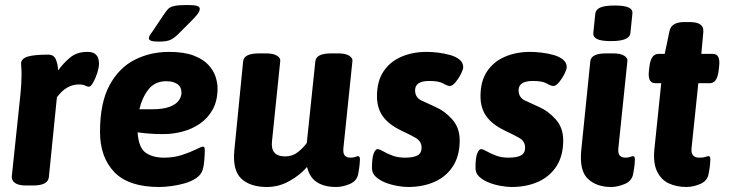

<svg xmlns="http://www.w3.org/2000/svg" viewBox="-20 -738 2915 766"><path d="M84 2Q54 2 40 -8Q26 -18 27 -34L61 -357Q64 -387 65 -408Q66 -429 66 -442Q66 -460 65 -469.5Q64 -479 64 -486Q66 -505 91.5 -512.5Q117 -520 173 -520Q195 -520 203 -500.5Q211 -481 212 -457Q231 -484 258.5 -507.5Q286 -531 328 -531Q350 -531 360 -522.5Q370 -514 372.5 -503.5Q375 -493 375 -485Q375 -469 368 -447Q361 -425 351.5 -408.5Q342 -392 335 -392Q328 -392 320 -396.5Q312 -401 294 -401Q245 -401 207 -350L175 -32Q172 2 112 2Z M614 -572Q591 -572 582.5 -575.5Q574 -579 574 -585Q574 -592 578.5 -598.5Q583 -605 590 -615L635 -682Q644 -695 651 -702.5Q658 -710 674.5 -714Q691 -718 726 -718Q755 -718 766 -714.5Q777 -711 777 -703Q777 -693 767.5 -681Q758 -669 744 -655L691 -602Q675 -586 660 -579Q645 -572 614 -572ZM654 -531Q715 -531 753.5 -516Q792 -501 812.5 -478Q833 -455 840.5 -430.5Q848 -406 848 -386Q848 -336 828.5 -301Q809 -266 777.5 -244.5Q746 -223 708 -213Q670 -203 633 -203Q600 -203 575 -205Q550 -207 529 -210Q533 -148 561.5 -128.5Q590 -109 634 -109Q674 -109 707 -120Q740 -131 762 -142Q784 -153 789 -153Q792 -153 794.5 -151Q797 -149 797 -139Q797 -121 795 -97.5Q793 -74 789 -62Q783 -41 763 -27.5Q743 -14 716.5 -6.5Q690 1 663 4.5Q636 8 615 8Q493 8 436 -51.5Q379 -111 379 -212Q379 -328 417 -398Q455 -468 517.5 -499.5Q580 -531 654 -531ZM644 -414Q598 -414 572.5 -381.5Q547 -349 536 -302H584Q631 -302 657 -312Q683 -322 693.5 -337.5Q704 -353 704 -367Q704 -392 687 -403Q670 -414 644 -414Z M1045 8Q978 8 942.5 -25.5Q907 -59 915 -139L950 -493Q953 -525 1013 -525H1041Q1071 -525 1085.5 -515.5Q1100 -506 1098 -494L1065 -173Q1059 -114 1118 -114Q1147 -114 1169 -131.5Q1191 -149 1204 -168L1238 -493Q1241 -525 1301 -525H1329Q1359 -525 1373.5 -515.5Q1388 -506 1386 -494L1350 -147Q1348 -126 1355.5 -117.5Q1363 -109 1379 -109Q1390 -109 1397.5 -112Q1405 -115 1408 -115Q1416 -115 1416 -103Q1416 -99 1415 -84.5Q1414 -70 1409 -44Q1404 -16 1375.5 -4Q1347 8 1321 8Q1274 8 1244.5 -11Q1215 -30 1205 -72Q1179 -41 1136 -16.5Q1093 8 1045 8Z M1608 8Q1589 8 1564 3.5Q1539 -1 1516.5 -10Q1494 -19 1479 -33Q1464 -47 1464 -67Q1464 -109 1471 -126Q1478 -143 1486 -143Q1494 -143 1508.5 -134.5Q1523 -126 1545 -117.5Q1567 -109 1596 -109Q1629 -109 1645.5 -118Q1662 -127 1662 -149Q1662 -175 1636.5 -189Q1611 -203 1579 -218Q1530 -242 1507 -274.5Q1484 -307 1484 -354Q1484 -414 1510 -453Q1536 -492 1581 -511.5Q1626 -531 1682 -531Q1703 -531 1728 -528Q1753 -525 1776 -518.5Q1799 -512 1813.5 -500Q1828 -488 1828 -470Q1828 -461 1819 -443Q1810 -425 1797.5 -410Q1785 -395 1775 -395Q1765 -395 1748 -405Q1731 -415 1693 -415Q1636 -415 1636 -378Q1636 -349 1661.5 -337Q1687 -325 1718 -311Q1753 -296 1783.5 -262.5Q1814 -229 1814 -178Q1814 -117 1787.5 -75.5Q1761 -34 1714.5 -13Q1668 8 1608 8Z M2021 8Q2002 8 1977 3.5Q1952 -1 1929.5 -10Q1907 -19 1892 -33Q1877 -47 1877 -67Q1877 -109 1884 -126Q1891 -143 1899 -143Q1907 -143 1921.5 -134.5Q1936 -126 1958 -117.5Q1980 -109 2009 -109Q2042 -109 2058.5 -118Q2075 -127 2075 -149Q2075 -175 2049.5 -189Q2024 -203 1992 -218Q1943 -242 1920 -274.5Q1897 -307 1897 -354Q1897 -414 1923 -453Q1949 -492 1994 -511.5Q2039 -531 2095 -531Q2116 -531 2141 -528Q2166 -525 2189 -518.5Q2212 -512 2226.5 -500Q2241 -488 2241 -470Q2241 -461 2232 -443Q2223 -425 2210.5 -410Q2198 -395 2188 -395Q2178 -395 2161 -405Q2144 -415 2106 -415Q2049 -415 2049 -378Q2049 -349 2074.5 -337Q2100 -325 2131 -311Q2166 -296 2196.5 -262.5Q2227 -229 2227 -178Q2227 -117 2200.5 -75.5Q2174 -34 2127.5 -13Q2081 8 2021 8Z M2418 -574Q2379 -574 2362.5 -582Q2346 -590 2347 -606L2355 -684Q2357 -700 2375 -708Q2393 -716 2433 -716Q2471 -716 2488 -708Q2505 -700 2503 -684L2495 -606Q2492 -574 2418 -574ZM2418 8Q2360 8 2325.5 -24.5Q2291 -57 2299 -139L2335 -493Q2338 -525 2398 -525H2426Q2456 -525 2470.5 -515.5Q2485 -506 2483 -494L2447 -147Q2445 -126 2452.5 -117.5Q2460 -109 2476 -109Q2487 -109 2494.5 -112Q2502 -115 2505 -115Q2513 -115 2513 -103Q2513 -99 2512 -84.5Q2511 -70 2506 -44Q2501 -16 2472.5 -4Q2444 8 2418 8Z M2719 8Q2679 8 2648 -6.5Q2617 -21 2601 -55Q2585 -89 2591 -145L2618 -406H2595Q2563 -406 2569 -456L2571 -473Q2577 -523 2607 -523H2632L2651 -614Q2658 -650 2710 -650H2732Q2789 -650 2786 -611L2778 -523H2824Q2855 -523 2849 -473L2847 -456Q2841 -406 2812 -406H2766L2739 -147Q2735 -109 2770 -109Q2786 -109 2794.5 -112Q2803 -115 2806 -115Q2814 -115 2814 -103Q2814 -99 2813 -84.5Q2812 -70 2807 -44Q2802 -16 2773.5 -4Q2745 8 2719 8Z"/></svg>

Font: Asap
Style: Bold Italic
Weight: 700
Italic angle: -6°
Designer: Pablo Cosgaya
Foundry: Omnibus-Type
Version: Version 3.001; ttfautohint (v1.8.3)